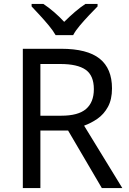

<svg xmlns="http://www.w3.org/2000/svg" viewBox="-20 -964 662 984"><path d="M294 -714Q427 -714 490.5 -663.5Q554 -613 554 -511Q554 -454 533 -416Q512 -378 479.5 -355.5Q447 -333 411 -320L607 0H502L329 -295H187V0H97V-714ZM289 -636H187V-371H294Q381 -371 421 -405.5Q461 -440 461 -507Q461 -577 419 -606.5Q377 -636 289 -636ZM265 -784Q252 -807 230 -833.5Q208 -860 184 -886Q160 -912 142 -931V-944H202Q228 -927 256 -903Q284 -879 309 -852Q336 -879 364 -903Q392 -927 418 -944H480V-931Q461 -912 436.5 -886Q412 -860 389.5 -833.5Q367 -807 355 -784Z"/></svg>

Font: Noto Sans Linear A
Style: Regular
Weight: 400
Designer: Monotype Design Team
Foundry: Monotype Imaging Inc.
Version: Version 2.002; ttfautohint (v1.8.4.7-5d5b)